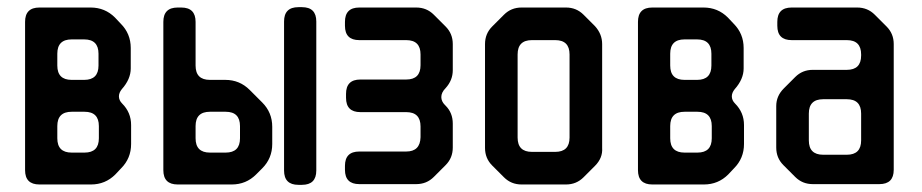

<svg xmlns="http://www.w3.org/2000/svg" viewBox="-20 -506 2575 536"><path d="M90 9H234Q274 9 302 -19L318 -36Q346 -64 346 -104V-157Q346 -192 321 -217Q312 -226 312 -237Q312 -247 320 -257Q345 -285 345 -315V-372Q345 -412 317 -440L301 -457Q273 -485 233 -485H90Q50 -485 50 -445V-31Q50 9 90 9ZM140 -323V-356Q140 -396 180 -396H215Q255 -396 255 -356V-323Q255 -283 215 -283H180Q140 -283 140 -323ZM140 -120V-154Q140 -194 180 -194H216Q256 -194 256 -154V-120Q256 -80 216 -80H180Q140 -80 140 -120Z M476 9H627Q667 9 695 -19L712 -36Q740 -64 740 -104V-152Q740 -192 712 -220L677 -255Q649 -283 609 -283H566Q526 -283 526 -323V-445Q526 -485 486 -485H476Q436 -485 436 -445V-31Q436 9 476 9ZM526 -120V-154Q526 -194 566 -194H610Q650 -194 650 -154V-120Q650 -80 610 -80H566Q526 -80 526 -120ZM813 10H823Q863 10 863 -30V-446Q863 -486 823 -486H813Q773 -486 773 -446V-30Q773 10 813 10Z M943 -32Q943 8 983 8H1142Q1171 8 1191 -12L1224 -45Q1244 -65 1244 -94V-161Q1244 -191 1224 -211L1222 -213Q1212 -223 1212 -235Q1212 -248 1224 -260Q1244 -282 1244 -310V-383Q1244 -412 1224 -432L1191 -465Q1171 -485 1142 -485H983Q943 -485 943 -445V-434Q943 -394 983 -394H1114Q1154 -394 1154 -354V-324Q1154 -284 1114 -284H986Q946 -284 946 -244V-233Q946 -193 986 -193H1114Q1154 -193 1154 -153V-123Q1153 -83 1114 -83H983Q943 -83 943 -43Z M1387 -11Q1407 9 1436 9H1560Q1589 9 1609 -11L1641 -43Q1663 -65 1661 -93V-383Q1661 -411 1641 -433L1609 -465Q1589 -485 1560 -485H1436Q1407 -485 1387 -465L1354 -432Q1334 -412 1334 -383V-93Q1334 -64 1354 -44ZM1425 -122V-354Q1425 -394 1465 -394H1530Q1570 -394 1570 -354V-122Q1570 -82 1530 -82H1465Q1425 -82 1425 -122Z M1801 9H1945Q1985 9 2013 -19L2029 -36Q2057 -64 2057 -104V-157Q2057 -192 2032 -217Q2023 -226 2023 -237Q2023 -247 2031 -257Q2056 -285 2056 -315V-372Q2056 -412 2028 -440L2012 -457Q1984 -485 1944 -485H1801Q1761 -485 1761 -445V-31Q1761 9 1801 9ZM1851 -323V-356Q1851 -396 1891 -396H1926Q1966 -396 1966 -356V-323Q1966 -283 1926 -283H1891Q1851 -283 1851 -323ZM1851 -120V-154Q1851 -194 1891 -194H1927Q1967 -194 1967 -154V-120Q1967 -80 1927 -80H1891Q1851 -80 1851 -120Z M2200 -12Q2220 8 2249 8H2435Q2475 8 2475 -32V-383Q2475 -412 2455 -432L2422 -465Q2402 -485 2373 -485H2190Q2150 -485 2150 -445V-434Q2150 -394 2190 -394H2344Q2384 -394 2384 -354V-351Q2384 -311 2344 -311H2249Q2220 -311 2200 -291L2168 -259Q2147 -238 2147 -210V-94Q2147 -65 2167 -45ZM2238 -114V-189Q2238 -229 2278 -229H2344Q2384 -229 2384 -189V-114Q2384 -74 2344 -74H2278Q2238 -74 2238 -114Z"/></svg>

Font: WD-XL Lubrifont TC
Style: Regular
Weight: 400
Designer: [WD-XL Lubrifont] Copyright 2020-2022 (c) NightFurySL2001, Skr-ZERO; [ZCOOL QingKe HuangYou] Copyright 2018-2022 (c) The
Version: Version 2.001;hotconv 1.1.1;makeotfexe 2.6.0